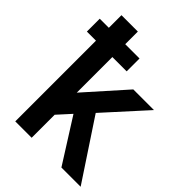

<svg xmlns="http://www.w3.org/2000/svg" viewBox="-228 -909 1020 1020"><g transform="rotate(45 282.5 -399.0)"><path d="M5.9 -606.4V-703.1H74.2V-797.9H197.3V-703.1H304.7V-606.4H197.3V-338.9L397.5 -563.5H552.7L344.7 -334L565.4 0H420.9L264.6 -247.1L197.3 -172.9V0H74.2V-606.4Z"/></g></svg>

Font: Gothic A1
Style: Bold
Weight: 700
Version: Version 2.50